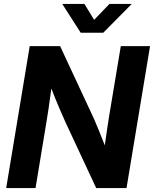

<svg xmlns="http://www.w3.org/2000/svg" viewBox="-20 -964 789 984"><path d="M11.7 0 132.3 -727.5H288.1L461.4 -355.5Q470.7 -334.5 486.3 -296.4Q502 -258.3 517.1 -219.2Q522.9 -261.7 529.1 -303Q535.2 -344.2 539.1 -367.7L599.1 -727.5H749L628.4 0H473.1L315.9 -336.9Q304.2 -362.3 284.7 -408Q265.1 -453.6 243.2 -510.3Q235.8 -452.1 228.8 -406.7Q221.7 -361.3 217.8 -337.4L162.1 0ZM412.6 -943.8 462.4 -862.3 541 -943.8H654.8V-943.4L509.3 -796.4H393.6L299.3 -943.4V-943.8Z"/></svg>

Font: Inter Display
Style: Bold Italic
Weight: 700
Italic angle: -9.39999°
Designer: Rasmus Andersson
Foundry: rsms
Version: Version 4.000;git-a52131595